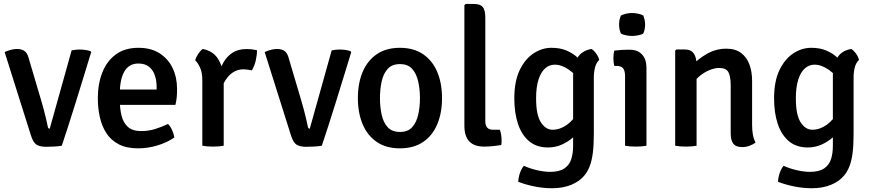

<svg xmlns="http://www.w3.org/2000/svg" viewBox="-20 -756 4522 996"><path d="M351.5 -494.5Q362 -497 372.5 -498Q383 -499 393 -499Q407.5 -499 422.2 -497Q437 -495 449.5 -490.5L453 -485.5Q435.5 -428.5 415 -361.5Q394.5 -294.5 373.5 -227Q352.5 -159.5 333.5 -100.5Q314.5 -41.5 300.5 0Q282.5 3 261.2 4.2Q240 5.5 219.5 5.5Q187 5.5 169.5 -5.5Q152 -16.5 140 -55L4 -486Q22 -494 38 -498Q54 -502 68 -502Q92 -502 107 -491.5Q122 -481 129 -453.5L192.5 -239Q200 -215 207 -187.8Q214 -160.5 219.8 -136.2Q225.5 -112 228.5 -96.5Q230.5 -88.5 238 -88.5Z M557 -212V-291.5H792.5V-304.5Q792.5 -337.5 783.2 -365.2Q774 -393 753 -409.8Q732 -426.5 698 -426.5Q649 -426.5 625.2 -385.2Q601.5 -344 601.5 -271V-237Q601.5 -191.5 610.8 -155Q620 -118.5 644 -97.2Q668 -76 713 -76Q750.5 -76 785 -86.8Q819.5 -97.5 851.5 -113Q864.5 -100 873.2 -80Q882 -60 884.5 -43Q848.5 -17.5 798.5 -2Q748.5 13.5 696.5 13.5Q636 13.5 595.5 -7.8Q555 -29 531.5 -65.8Q508 -102.5 497.8 -149Q487.5 -195.5 487.5 -246Q487.5 -321 510.8 -380Q534 -439 580.8 -473.5Q627.5 -508 698.5 -508Q763.5 -508 808 -479.5Q852.5 -451 875.5 -402.8Q898.5 -354.5 898.5 -294.5Q898.5 -269 896.8 -251.2Q895 -233.5 890 -212Z M1313.5 -495Q1313.5 -473.5 1307 -443.5Q1300.5 -413.5 1286.5 -391Q1276 -393.5 1265.5 -394.5Q1255 -395.5 1244 -396.5Q1217 -396.5 1196.5 -385.2Q1176 -374 1161.2 -356Q1146.5 -338 1136.2 -315.8Q1126 -293.5 1118.5 -271.5L1103 -291Q1104.5 -327 1113 -364Q1121.5 -401 1139.2 -432.2Q1157 -463.5 1186.2 -482.5Q1215.5 -501.5 1258.5 -501.5Q1273.5 -501.5 1286.2 -500Q1299 -498.5 1313.5 -495ZM992.5 -443Q996.5 -458.5 1008 -476Q1019.5 -493.5 1031.5 -502Q1084.5 -492 1110.5 -451.5Q1136.5 -411 1140.5 -349.5V0Q1116.5 4.5 1085.5 4.5Q1054 4.5 1029.5 0V-340Q1029.5 -380.5 1017.5 -406Q1005.5 -431.5 992.5 -443Z M1700.5 -494.5Q1711 -497 1721.5 -498Q1732 -499 1742 -499Q1756.5 -499 1771.2 -497Q1786 -495 1798.5 -490.5L1802 -485.5Q1784.5 -428.5 1764 -361.5Q1743.5 -294.5 1722.5 -227Q1701.5 -159.5 1682.5 -100.5Q1663.5 -41.5 1649.5 0Q1631.5 3 1610.2 4.2Q1589 5.5 1568.5 5.5Q1536 5.5 1518.5 -5.5Q1501 -16.5 1489 -55L1353 -486Q1371 -494 1387 -498Q1403 -502 1417 -502Q1441 -502 1456 -491.5Q1471 -481 1478 -453.5L1541.5 -239Q1549 -215 1556 -187.8Q1563 -160.5 1568.8 -136.2Q1574.5 -112 1577.5 -96.5Q1579.5 -88.5 1587 -88.5Z M2273 -247Q2273 -170 2248.2 -111.2Q2223.5 -52.5 2174.8 -19.5Q2126 13.5 2054.5 13.5Q1982.5 13.5 1934 -20Q1885.5 -53.5 1861 -112.2Q1836.5 -171 1836.5 -247Q1836.5 -324 1861.2 -382.8Q1886 -441.5 1934.5 -474.8Q1983 -508 2054.5 -508Q2126.5 -508 2175.2 -474.5Q2224 -441 2248.5 -382.2Q2273 -323.5 2273 -247ZM1951 -247Q1951 -201.5 1959.8 -161.2Q1968.5 -121 1991 -96.2Q2013.5 -71.5 2055 -71.5Q2096 -71.5 2118.2 -96.2Q2140.5 -121 2149.5 -161.2Q2158.5 -201.5 2158.5 -247Q2158.5 -292.5 2149.5 -333Q2140.5 -373.5 2118.2 -398.5Q2096 -423.5 2055 -423.5Q2013.5 -423.5 1991 -398.5Q1968.5 -373.5 1959.8 -333Q1951 -292.5 1951 -247Z M2573 -83Q2582 -58 2582 -27.5Q2582 -21.5 2581.8 -15Q2581.5 -8.5 2580 -3.5Q2562 -0.5 2537.5 2Q2513 4.5 2491.5 4.5Q2440 4.5 2414.5 -22.5Q2389 -49.5 2389 -103.5V-729L2395.5 -735.5H2437.5Q2472 -735.5 2484.8 -719Q2497.5 -702.5 2497.5 -665.5V-127.5Q2497.5 -105.5 2507.2 -94.2Q2517 -83 2537.5 -83Z M3088.5 -445Q3073 -431 3066.8 -406.5Q3060.5 -382 3060.5 -353.5V-62Q3060.5 -2.5 3055.2 38Q3050 78.5 3039.2 106Q3028.5 133.5 3012.5 153Q2988 184 2944.5 202.2Q2901 220.5 2844 220.5Q2797.5 220.5 2750.5 210.8Q2703.5 201 2668.5 187Q2669 166 2677 142.2Q2685 118.5 2697.5 104Q2729 118.5 2766.2 127Q2803.5 135.5 2833.5 135.5Q2882 135.5 2908 117.5Q2934 99.5 2943.5 69.2Q2953 39 2953 2V-367.5Q2953 -417.5 2975.2 -455.5Q2997.5 -493.5 3048.5 -502Q3061.5 -494 3073.5 -477Q3085.5 -460 3088.5 -445ZM2648 -246Q2648 -334.5 2676 -392.5Q2704 -450.5 2748 -479.2Q2792 -508 2840.5 -508Q2885 -508 2917.2 -494.5Q2949.5 -481 2972.5 -460.5Q2995.5 -440 3012 -418.5L2996 -324.5Q2969.5 -367.5 2931.8 -394Q2894 -420.5 2858 -420.5Q2829.5 -420.5 2807.8 -401.2Q2786 -382 2773.5 -343.2Q2761 -304.5 2761 -246Q2761 -159.5 2786 -121.2Q2811 -83 2846 -83Q2885 -83 2920.5 -108.2Q2956 -133.5 2976.5 -174L2993 -90Q2979 -66.5 2953.8 -44Q2928.5 -21.5 2895 -6.2Q2861.5 9 2822.5 9Q2764 9 2725.2 -23.2Q2686.5 -55.5 2667.2 -112.8Q2648 -170 2648 -246Z M3333.5 0Q3309.5 4.5 3278 4.5Q3246.5 4.5 3222.5 0V-361.5Q3222.5 -387.5 3213 -400.8Q3203.5 -414 3178.5 -414H3166.5Q3162 -433 3162 -453Q3162 -462.5 3163 -472.8Q3164 -483 3166.5 -493.5Q3186 -496 3204 -497Q3222 -498 3233.5 -498H3248.5Q3288 -498 3310.8 -473Q3333.5 -448 3333.5 -404.5ZM3191.5 -629Q3191.5 -655 3201 -675.5Q3211 -681 3227.2 -684.8Q3243.5 -688.5 3259 -688.5Q3273.5 -688.5 3291 -684.8Q3308.5 -681 3317 -675.5Q3321 -666 3323.8 -653Q3326.5 -640 3326.5 -629Q3326.5 -603 3317 -582Q3309 -576.5 3291.2 -573Q3273.5 -569.5 3259 -569.5Q3243.5 -569.5 3226.8 -573Q3210 -576.5 3201 -582Q3191.5 -603 3191.5 -629Z M3531 -499.5Q3565 -499.5 3579.2 -478.2Q3593.5 -457 3593.5 -420V0Q3570 4.5 3538.5 4.5Q3507 4.5 3482.5 0V-493L3489 -499.5ZM3881.5 -108.5Q3881.5 -82 3885.5 -58.2Q3889.5 -34.5 3899.5 -17Q3887 -6.5 3868.5 0.2Q3850 7 3830 7Q3797 7 3783.8 -11Q3770.5 -29 3770.5 -63.5V-312Q3770.5 -360 3758.5 -381.8Q3746.5 -403.5 3711 -403.5Q3687.5 -403.5 3659.5 -392Q3631.5 -380.5 3606.5 -359Q3581.5 -337.5 3565.5 -307V-411.5Q3599.5 -449.5 3646.8 -476.5Q3694 -503.5 3748 -503.5Q3794.5 -503.5 3824 -481.5Q3853.5 -459.5 3867.5 -422Q3881.5 -384.5 3881.5 -337.5Z M4436 -445Q4420.5 -431 4414.2 -406.5Q4408 -382 4408 -353.5V-62Q4408 -2.5 4402.8 38Q4397.5 78.5 4386.8 106Q4376 133.5 4360 153Q4335.5 184 4292 202.2Q4248.5 220.5 4191.5 220.5Q4145 220.5 4098 210.8Q4051 201 4016 187Q4016.5 166 4024.5 142.2Q4032.5 118.5 4045 104Q4076.5 118.5 4113.8 127Q4151 135.5 4181 135.5Q4229.5 135.5 4255.5 117.5Q4281.5 99.5 4291 69.2Q4300.5 39 4300.5 2V-367.5Q4300.5 -417.5 4322.8 -455.5Q4345 -493.5 4396 -502Q4409 -494 4421 -477Q4433 -460 4436 -445ZM3995.5 -246Q3995.5 -334.5 4023.5 -392.5Q4051.5 -450.5 4095.5 -479.2Q4139.5 -508 4188 -508Q4232.5 -508 4264.8 -494.5Q4297 -481 4320 -460.5Q4343 -440 4359.5 -418.5L4343.5 -324.5Q4317 -367.5 4279.2 -394Q4241.5 -420.5 4205.5 -420.5Q4177 -420.5 4155.2 -401.2Q4133.5 -382 4121 -343.2Q4108.5 -304.5 4108.5 -246Q4108.5 -159.5 4133.5 -121.2Q4158.5 -83 4193.5 -83Q4232.5 -83 4268 -108.2Q4303.5 -133.5 4324 -174L4340.5 -90Q4326.5 -66.5 4301.2 -44Q4276 -21.5 4242.5 -6.2Q4209 9 4170 9Q4111.5 9 4072.8 -23.2Q4034 -55.5 4014.8 -112.8Q3995.5 -170 3995.5 -246Z"/></svg>

Font: Signika Negative Light Medium
Style: Regular
Weight: 500
Version: Version 2.001